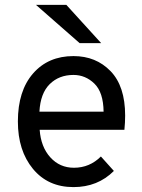

<svg xmlns="http://www.w3.org/2000/svg" viewBox="-20 -752 578 784"><path d="M305 -576 127 -732H251L393 -576ZM280 12Q176 12 114.5 -62.5Q53 -137 53 -256Q53 -381 115 -452Q177 -523 280 -523Q372 -523 431.5 -461.5Q491 -400 491 -280Q491 -252 488 -222H142Q147 -152 185.5 -109.5Q224 -67 282 -67Q346 -67 392 -113L445 -54Q379 12 280 12ZM141 -296H403Q402 -375 365.5 -410.5Q329 -446 280 -446Q221 -446 183 -408.5Q145 -371 141 -296Z"/></svg>

Font: Overpass
Style: Regular
Weight: 400
Designer: Delve Withrington, Thomas Jockin
Foundry: Delve Fonts
Version: Version 3.000;DELV;Overpass